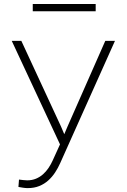

<svg xmlns="http://www.w3.org/2000/svg" viewBox="-20 -734 640 967"><path d="M119.6 213.4Q152.3 213.4 178 202.9Q203.6 192.4 223.1 174.8Q242.7 157.2 257.6 134.5Q272.5 111.8 283.7 86.4L559.1 -528.3H510.3L319.8 -96.2L303.7 -58.1L287.1 -97.2L87.4 -528.3H39.1L282.2 -6.8L245.6 73.7Q236.8 93.3 224.6 111.6Q212.4 129.9 196.8 143.6Q181.2 157.7 161.1 166Q141.1 174.3 116.7 174.3Q107.4 174.3 96.7 172.9Q85.9 171.4 75.7 170.4L72.8 207.5Q83 209.5 95.7 211.4Q108.4 213.4 119.6 213.4ZM461.9 -677.2V-713.9H145V-677.2Z"/></svg>

Font: Roboto Mono ExtraLight
Style: Regular
Weight: 250
Monospace: yes
Designer: Google
Version: Version 3.000